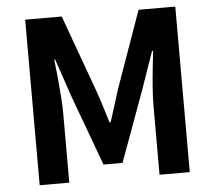

<svg xmlns="http://www.w3.org/2000/svg" viewBox="-52 -798 958 856"><g transform="rotate(-5 426.5 -370.5)"><path d="M91.3 0V-740.8H254.8L380.9 -393.3Q392.8 -359.5 403.9 -323.5Q415 -287.5 426.1 -251.9H430.9Q442.8 -287.5 453.7 -323.5Q464.5 -359.5 475.4 -393.3L598.7 -740.8H763V0H627.7V-309.3Q627.7 -344.6 630.9 -387.6Q634.1 -430.6 638.7 -474.3Q643.2 -517.9 647.3 -552.4H642.5L581.8 -378.3L468 -67H382.9L268.1 -378.3L208.7 -552.4H204.7Q209.1 -517.9 213.2 -474.3Q217.3 -430.6 220.6 -387.6Q223.8 -344.6 223.8 -309.3V0Z"/></g></svg>

Font: Noto Sans TC Thin
Style: Regular
Weight: 100
Designer: Ryoko NISHIZUKA 西塚涼子 (kana, bopomofo & ideographs); Paul D. Hunt (Latin, Greek & Cyrillic); Sandoll Communications 산돌커뮤니
Foundry: Adobe
Version: Version 2.004-H2;hotconv 1.0.118;makeotfexe 2.5.65603